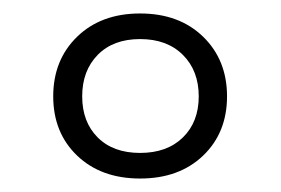

<svg xmlns="http://www.w3.org/2000/svg" viewBox="-20 -698 417 285"><path d="M188 -433Q130 -433 94.5 -467Q59 -501 59 -555Q59 -609 94.5 -643.5Q130 -678 188 -678Q246 -678 281.5 -643.5Q317 -609 317 -555Q317 -501 281.5 -467Q246 -433 188 -433ZM188 -471Q228 -471 251.5 -494Q275 -517 275 -555Q275 -593 251.5 -616.5Q228 -640 188 -640Q148 -640 125 -616.5Q102 -593 102 -555Q102 -517 125 -494Q148 -471 188 -471Z"/></svg>

Font: Gantari Light
Style: Regular
Weight: 300
Designer: Anugrah Pasau
Foundry: Lafontype
Version: Version 1.000; ttfautohint (v1.8.3)